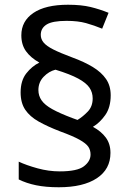

<svg xmlns="http://www.w3.org/2000/svg" viewBox="-20 -785 553 810"><path d="M67 -395Q67 -445 91 -475.5Q115 -506 146 -521Q110 -541 90 -568.5Q70 -596 70 -636Q70 -696 121 -730.5Q172 -765 267 -765Q323 -765 362 -755.5Q401 -746 438 -731L411 -664Q377 -678 343 -687.5Q309 -697 261 -697Q201 -697 176.5 -681.5Q152 -666 152 -638Q152 -620 164 -605.5Q176 -591 204.5 -576.5Q233 -562 284 -543Q336 -524 372 -502Q408 -480 427.5 -451.5Q447 -423 447 -383Q447 -332 424 -299.5Q401 -267 372 -250Q407 -231 426.5 -204.5Q446 -178 446 -140Q446 -71 388.5 -33Q331 5 228 5Q173 5 132 -3.5Q91 -12 59 -28V-103Q91 -88 138 -75Q185 -62 232 -62Q306 -62 334 -83.5Q362 -105 362 -133Q362 -152 352.5 -166Q343 -180 315.5 -195.5Q288 -211 233 -231Q181 -251 143.5 -272Q106 -293 86.5 -322Q67 -351 67 -395ZM142 -405Q142 -381 155.5 -361.5Q169 -342 200.5 -324.5Q232 -307 285 -287L307 -279Q330 -293 350.5 -314.5Q371 -336 371 -370Q371 -395 357.5 -415Q344 -435 310 -453.5Q276 -472 214 -491Q186 -484 164 -461Q142 -438 142 -405Z"/></svg>

Font: Noto Sans Cherokee
Style: Regular
Weight: 400
Designer: Monotype Design Team
Foundry: Monotype Imaging Inc.
Version: Version 2.001